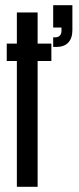

<svg xmlns="http://www.w3.org/2000/svg" viewBox="-20 -720 306 740"><path d="M185 -614H217V-602C217 -586 209 -576 192 -576H185V-539H197C237 -539 259 -562 259 -604V-700H185ZM6 -485H45V0H125V-485H178V-552H125V-672H45V-552H6Z"/></svg>

Font: Queering
Style: Regular
Weight: 400
Designer: Adam Naccarato
Foundry: adamnac
Version: Version 2.000;hotconv 1.0.109;makeotfexe 2.5.65596